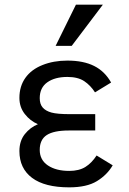

<svg xmlns="http://www.w3.org/2000/svg" viewBox="-20 -786 550 821"><path d="M286.6 -589.8H217.8L304.7 -766.1H419.9ZM461.9 -79.1Q438 -38.1 394.5 -11.5Q351.1 15.1 275.9 15.1Q171.4 15.1 117.2 -25.4Q63 -65.9 63 -140.1Q63 -183.1 85.9 -212.2Q108.9 -241.2 142.1 -254.9Q108.9 -269 85.9 -298.6Q63 -328.1 63 -367.2Q63 -417 88.4 -452.9Q113.8 -488.8 161.4 -507.8Q209 -526.9 268.1 -526.9Q336.9 -526.9 382.6 -503.9Q428.2 -481 455.1 -433.1L386.2 -391.1Q367.2 -420.9 340.1 -439Q313 -457 268.1 -457Q214.8 -457 182.4 -434.1Q149.9 -411.1 149.9 -366.2Q149.9 -340.8 162.6 -326.2Q175.3 -311.5 200.2 -304.7Q225.1 -297.9 278.8 -297.9H387.2V-228H273.9Q210 -228 179.9 -208.5Q149.9 -189 149.9 -145Q149.9 -102.1 184.8 -78.6Q219.7 -55.2 275.9 -55.2Q317.9 -55.2 345 -72Q372.1 -88.9 393.1 -121.1Z"/></svg>

Font: ClearSansRegular
Style: Regular
Weight: 400
Foundry: Intel Corporation
Version: Version 1.00